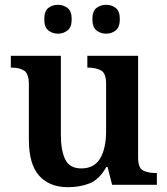

<svg xmlns="http://www.w3.org/2000/svg" viewBox="-20 -768 696 798"><path d="M263 10Q185 10 142.5 -38Q100 -86 100 -187V-417Q100 -461 81 -474Q62 -487 27 -487H25V-536H233V-208Q233 -143 251 -105.5Q269 -68 318 -68Q372 -68 396.5 -110Q421 -152 421 -223V-420Q421 -465 398.5 -476Q376 -487 346 -487H343V-536H554V-114Q554 -70 574.5 -59.5Q595 -49 626 -49H632V0H446L427 -74H422Q392 -21 351.5 -5.5Q311 10 263 10ZM421 -628Q398 -628 381 -641.5Q364 -655 364 -688Q364 -722 381 -735Q398 -748 421 -748Q444 -748 461 -735Q478 -722 478 -688Q478 -655 461 -641.5Q444 -628 421 -628ZM221 -628Q198 -628 181 -641.5Q164 -655 164 -688Q164 -722 181 -735Q198 -748 221 -748Q243 -748 260.5 -735Q278 -722 278 -688Q278 -655 260.5 -641.5Q243 -628 221 -628Z"/></svg>

Font: Noto Nastaliq Urdu SemiBold
Style: Regular
Weight: 600
Version: Version 3.007